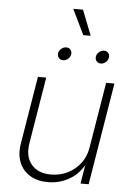

<svg xmlns="http://www.w3.org/2000/svg" viewBox="-61 -960 700 1013"><g transform="rotate(5 289.0 -453.5)"><path d="M231.4 7.8Q176.3 7.8 137 -15.6Q97.7 -39.1 79.8 -82.5Q62 -126 72.3 -186L130.9 -541H174.8L116.7 -188.5Q105 -117.7 140.1 -75.7Q175.3 -33.7 243.7 -33.7Q290.5 -33.7 331.1 -53.2Q371.6 -72.8 399.2 -108.6Q426.8 -144.5 434.6 -192.4L492.2 -541H536.1L446.8 0H403.8L423.8 -121.6H432.1Q400.9 -55.2 347.2 -23.7Q293.5 7.8 231.4 7.8ZM455.1 -640.1Q440.9 -640.1 432.4 -650.1Q423.8 -660.2 426.3 -674.8Q428.7 -689 440.7 -699Q452.6 -709 466.8 -709Q481 -709 489.3 -699Q497.6 -689 495.1 -674.8Q492.7 -660.2 481 -650.1Q469.2 -640.1 455.1 -640.1ZM254.9 -640.1Q240.7 -640.1 232.4 -650.1Q224.1 -660.2 226.1 -674.8Q228.5 -689 240.5 -699Q252.4 -709 266.6 -709Q281.2 -709 289.3 -699Q297.4 -689 295.4 -674.8Q293 -660.2 281.2 -650.1Q269.5 -640.1 254.9 -640.1ZM350.1 -781.2 285.2 -915H336.9L389.2 -781.2Z"/></g></svg>

Font: Inter 17pt ExtraLight
Style: Italic
Weight: 250
Italic angle: -9.3988°
Version: Version 4.001;git-66647c0bb